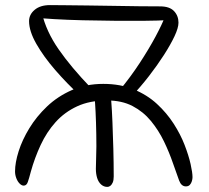

<svg xmlns="http://www.w3.org/2000/svg" viewBox="-20 -724 818 753"><path d="M709 7Q691 7 682.5 -16Q674 -39 659 -82Q644 -126 623 -169.5Q602 -213 572 -249.5Q542 -286 500 -308Q458 -330 400 -330Q332 -330 282.5 -307Q233 -284 198 -245Q163 -206 139.5 -155.5Q116 -105 101 -51Q94 -24 89 -10Q84 4 73 4Q65 4 57 -4Q49 -12 44 -25Q39 -38 39 -52Q39 -86 53 -130.5Q67 -175 95 -221Q123 -267 164.5 -306.5Q206 -346 261.5 -370.5Q317 -395 385 -395Q452 -395 504.5 -373.5Q557 -352 595.5 -316.5Q634 -281 661 -239Q688 -197 704 -155.5Q720 -114 727.5 -80.5Q735 -47 735 -29Q735 -22 732.5 -13.5Q730 -5 724.5 1Q719 7 709 7ZM401 9Q387 9 376.5 -0.5Q366 -10 361 -26Q356 -42 356 -62Q356 -79 357 -104Q358 -129 358 -150Q358 -199 356.5 -243.5Q355 -288 353 -317Q351 -346 350 -350L413 -361Q414 -357 416.5 -325Q419 -293 421 -244.5Q423 -196 424.5 -140Q426 -84 426 -32Q426 -17 422 -8Q418 1 412.5 5Q407 9 401 9ZM294 -349Q242 -397 196.5 -449.5Q151 -502 122.5 -552Q94 -602 94 -641Q94 -667 116 -685.5Q138 -704 176 -704Q197 -704 236 -703.5Q275 -703 324.5 -702.5Q374 -702 426.5 -701Q479 -700 526.5 -699.5Q574 -699 608 -699Q645 -699 662.5 -680.5Q680 -662 680 -635Q680 -615 664.5 -582Q649 -549 623 -508.5Q597 -468 564.5 -426Q532 -384 497 -347L449 -370Q492 -422 528 -477Q564 -532 590 -580.5Q616 -629 628 -661L636 -645Q603 -643 548.5 -642.5Q494 -642 430.5 -642.5Q367 -643 305 -644.5Q243 -646 193 -649Q143 -652 116 -655L144 -674Q161 -601 210 -530.5Q259 -460 337 -379Z"/></svg>

Font: Shantell Sans Light
Style: Regular
Weight: 300
Designer: Stephen Nixon, Anya Danilova, Shantell Martin
Foundry: Arrow Type
Version: Version 1.011;[c5ecc13dd]